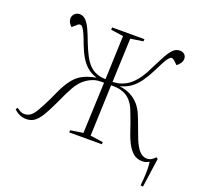

<svg xmlns="http://www.w3.org/2000/svg" viewBox="-150 -897 1270 1225"><g transform="rotate(20 485.5 -284.0)"><path d="M483 -374Q456 -374 437.5 -372Q419 -370 400 -361Q370 -348 346.5 -326.5Q323 -305 301.5 -267.5Q280 -230 252 -167Q229 -118 210.5 -83Q192 -48 175 -27Q158 -6 139 4Q120 14 95 14Q70 14 49 4.5Q28 -5 11 -22L20 -35Q35 -24 46.5 -18Q58 -12 72 -12Q93 -12 110.5 -23Q128 -34 147.5 -66Q167 -98 197 -160Q211 -190 219.5 -209.5Q228 -229 235 -242Q259 -288 284.5 -317Q310 -346 343.5 -362Q377 -378 424 -387V-389Q388 -400 361.5 -422.5Q335 -445 314.5 -479.5Q294 -514 277 -559Q265 -593 254 -618Q243 -643 233.5 -656.5Q224 -670 215 -670Q209 -670 204 -668Q199 -666 193 -659L166 -636Q155 -647 148 -659Q141 -671 141 -687Q141 -699 147.5 -709.5Q154 -720 164.5 -726Q175 -732 188 -732Q212 -732 230 -714Q248 -696 264 -661.5Q280 -627 298 -578Q316 -532 334 -498Q352 -464 373 -442.5Q394 -421 421 -410Q440 -403 452.5 -401Q465 -399 484 -398L495 -695L410 -707L411 -723H630L629 -708L544 -695L532 -397Q550 -398 564.5 -400.5Q579 -403 592 -408Q625 -420 651 -442.5Q677 -465 699.5 -498.5Q722 -532 743 -578Q767 -626 786 -660.5Q805 -695 824 -713.5Q843 -732 869 -732Q888 -732 900 -721Q912 -710 912 -692Q912 -675 902.5 -661.5Q893 -648 879 -637L856 -659Q849 -665 844.5 -667.5Q840 -670 834 -670Q826 -670 814.5 -656Q803 -642 790 -617Q777 -592 761 -559Q738 -514 714 -479.5Q690 -445 660.5 -422.5Q631 -400 588 -388V-386Q627 -381 659 -365Q691 -349 715.5 -321.5Q740 -294 756 -254Q764 -235 769 -221.5Q774 -208 780 -192.5Q786 -177 795 -152Q813 -100 830 -69.5Q847 -39 865.5 -25.5Q884 -12 905 -12Q921 -12 934.5 -20Q948 -28 960 -41L971 -34L943 164L926 162Q931 113 932 83Q933 53 932 34.5Q931 16 929 0Q918 7 906.5 10.5Q895 14 883 14Q854 14 831 0Q808 -14 787 -47.5Q766 -81 746 -141Q736 -171 729 -190.5Q722 -210 715 -228Q708 -246 699 -270Q685 -305 662.5 -329Q640 -353 613 -362Q593 -370 574.5 -372Q556 -374 531 -374L518 -27L605 -15L604 0H382L384 -15L469 -28Z"/></g></svg>

Font: Literata 60pt ExtraLight
Style: Italic
Weight: 250
Italic angle: -2°
Designer: Latin by Veronika Burian and Jose Scaglione. Greek by Irene Vlachou. Cyrillic by Vera Evstafieva
Foundry: TypeTogether
Version: Version 3.103;gftools[0.9.29]